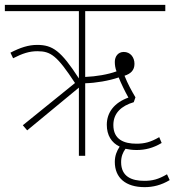

<svg xmlns="http://www.w3.org/2000/svg" viewBox="-20 -642 719 791"><path d="M92 -105 305 -281V0H331V-299C374 -300 428 -309 469 -323C478 -300 495 -265 509 -240C451 -219 420 -179 420 -128C420 -85 439 -54 473 -38C461 -20 453 0 453 25C453 91 498 129 576 129C610 129 644 121 679 100L668 76C632 97 608 103 574 103C523 103 479 86 479 26C479 3 486 -14 497 -29C511 -26 526 -24 543 -24C578 -24 611 -32 646 -53L636 -77C600 -56 575 -50 542 -50C491 -50 447 -67 447 -127C447 -176 480 -206 531 -221L538 -241C522 -268 506 -297 493 -330C518 -338 534 -352 534 -379C534 -406 517 -428 490 -428C466 -428 453 -409 453 -387C453 -374 455 -361 460 -348C424 -335 377 -327 331 -325V-596H661V-622H0V-596H305V-319C231 -433 197 -457 133 -457C97 -457 64 -446 23 -425L34 -402C73 -422 101 -431 134 -431C189 -431 215 -413 289 -300L74 -126Z"/></svg>

Font: Noto Sans Condensed Thin
Style: Italic
Weight: 100
Width: 3
Italic angle: -12°
Designer: Monotype Design Team
Foundry: Monotype Imaging Inc.
Version: Version 2.013